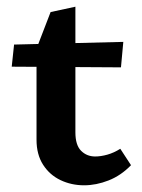

<svg xmlns="http://www.w3.org/2000/svg" viewBox="-20 -546 424 573"><path d="M231 7Q193 7 160.5 -8.5Q128 -24 108.5 -54.5Q89 -85 89 -129V-401L131 -510L205 -526V-151Q205 -113 222 -96Q239 -79 264 -79Q281 -79 300.5 -84.5Q320 -90 339 -102L371 -53Q341 -22 304 -7.5Q267 7 231 7ZM341 -345 15 -347 22 -413 348 -421Z"/></svg>

Font: Ysabeau Office
Style: Bold
Weight: 700
Designer: Christian Thalmann (Catharsis Fonts)
Version: Version 2.001;gftools[0.9.30]; featfreeze: tnum,lnum,ss02